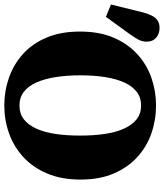

<svg xmlns="http://www.w3.org/2000/svg" viewBox="38 -772 746 873"><g transform="rotate(90 410.5 -335.0)"><path d="M-6 -467 30 -613Q41 -654 57 -671Q73 -688 100 -688Q127 -688 145 -672.5Q163 -657 163 -630Q163 -610 154.5 -593.5Q146 -577 129 -553L50 -444ZM453 18Q388 18 327.5 -3Q267 -24 219.5 -66.5Q172 -109 144.5 -174Q117 -239 117 -326Q117 -414 144.5 -478.5Q172 -543 219.5 -586.5Q267 -630 327.5 -651Q388 -672 453 -672Q519 -672 579.5 -651Q640 -630 687 -587.5Q734 -545 762 -480.5Q790 -416 790 -329Q790 -242 762.5 -177Q735 -112 687.5 -68.5Q640 -25 579.5 -3.5Q519 18 453 18ZM453 -51Q490 -51 515.5 -70.5Q541 -90 558 -127Q575 -164 582.5 -214.5Q590 -265 590 -327Q590 -388 582.5 -439Q575 -490 558 -527Q541 -564 515.5 -584Q490 -604 453 -604Q417 -604 391 -584Q365 -564 348.5 -527.5Q332 -491 324 -440.5Q316 -390 316 -328Q316 -267 324 -216Q332 -165 348.5 -128Q365 -91 391 -71Q417 -51 453 -51Z"/></g></svg>

Font: Source Serif 4 ExtraBold
Style: Regular
Weight: 800
Designer: Frank Grießhammer
Foundry: Adobe Systems Incorporated
Version: Version 4.004;hotconv 1.0.116;makeotfexe 2.5.65601